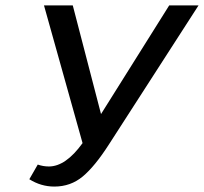

<svg xmlns="http://www.w3.org/2000/svg" viewBox="-20 -678 751 707"><path d="M603 -658H711L381 -146Q329 -65 284.5 -28Q240 9 180 9Q131 9 88 -18L119 -72Q139 -65 160 -65Q222 -65 284 -151L142 -658H248L352 -258Z"/></svg>

Font: EauTestInfant Semibold
Style: Italic
Weight: 600
Italic angle: -12°
Designer: Christian Thalmann (Catharsis Fonts)
Version: Version 0.001;PS 000.001;hotconv 1.0.88;makeotf.lib2.5.64775